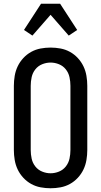

<svg xmlns="http://www.w3.org/2000/svg" viewBox="-20 -997 540 1025"><path d="M250 8Q223 8 196.5 3Q170 -2 146.5 -15Q123 -28 104.5 -48Q86 -68 74.5 -92Q63 -116 58.5 -143Q54 -170 54 -196V-539Q54 -565 58.5 -592Q63 -619 74.5 -643Q86 -667 104.5 -687Q123 -707 146.5 -720Q170 -733 196.5 -738Q223 -743 250 -743Q277 -743 303.5 -738Q330 -733 353.5 -720Q377 -707 395.5 -687Q414 -667 425.5 -643Q437 -619 441.5 -592Q446 -565 446 -539V-196Q446 -170 441.5 -143Q437 -116 425.5 -92Q414 -68 395.5 -48Q377 -28 353.5 -15Q330 -2 303.5 3Q277 8 250 8ZM250 -72Q273 -72 295 -81Q317 -90 331.5 -108.5Q346 -127 351 -150Q356 -173 356 -196V-539Q356 -562 351 -585Q346 -608 331.5 -626.5Q317 -645 295 -654Q273 -663 250 -663Q227 -663 205 -654Q183 -645 168.5 -626.5Q154 -608 149 -585Q144 -562 144 -539V-196Q144 -173 149 -150Q154 -127 168.5 -108.5Q183 -90 205 -81Q227 -72 250 -72ZM153 -807 108 -837 199 -977H301L392 -837L347 -807L250 -918Z"/></svg>

Font: Iosevka SS10 Medium
Style: Regular
Weight: 500
Monospace: yes
Designer: Belleve Invis
Foundry: Belleve Invis
Version: Version 28.0.6; ttfautohint (v1.8.4)